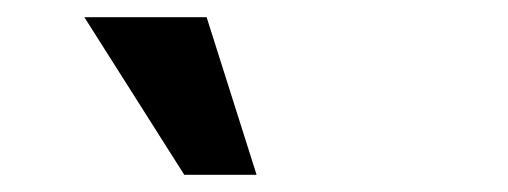

<svg xmlns="http://www.w3.org/2000/svg" viewBox="-20 -767 590 223"><path d="M278 -564H194L78 -747H220Z"/></svg>

Font: PostBus
Style: Regular
Weight: 400
Designer: Peter Wiegel
Version: Version 1.001